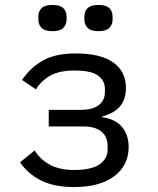

<svg xmlns="http://www.w3.org/2000/svg" viewBox="-20 -744 640 776"><path d="M279 12Q200 12 147 -14Q94 -40 61 -88L120 -136Q144 -98 183 -77.5Q222 -57 279 -57Q350 -57 382.5 -80Q415 -103 415 -139V-153Q415 -192 389.5 -212.5Q364 -233 316 -233H177V-300H306Q354 -300 379 -319Q404 -338 404 -373V-385Q404 -418 376.5 -438.5Q349 -459 281 -459Q221 -459 184.5 -439Q148 -419 125 -383L69 -421Q104 -472 154.5 -500Q205 -528 285 -528Q388 -528 438.5 -491Q489 -454 489 -389Q489 -341 464 -313Q439 -285 394 -274V-270Q446 -263 473 -231Q500 -199 500 -150Q500 -76 442 -32Q384 12 279 12ZM192 -618Q161 -618 148 -631.5Q135 -645 135 -664V-678Q135 -698 148 -711Q161 -724 192 -724Q223 -724 236 -711Q249 -698 249 -678V-664Q249 -645 236 -631.5Q223 -618 192 -618ZM378 -618Q347 -618 334 -631.5Q321 -645 321 -664V-678Q321 -698 334 -711Q347 -724 378 -724Q409 -724 422 -711Q435 -698 435 -678V-664Q435 -645 422 -631.5Q409 -618 378 -618Z"/></svg>

Font: Lilex
Style: Regular
Weight: 400
Monospace: yes
Designer: Mike Abbink, Paul van der Laan, Pieter van Rosmalen, Mikhael Khrustik
Foundry: Mikhael Khrustik
Version: Version 2.510